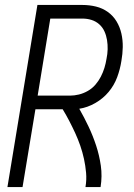

<svg xmlns="http://www.w3.org/2000/svg" viewBox="-20 -755 540 775"><path d="M10 0 131 -735H312Q341 -735 367.5 -728.5Q394 -722 415.5 -706.5Q437 -691 450.5 -668.5Q464 -646 470 -619.5Q476 -593 475.5 -565Q475 -537 470 -509Q465 -476 453 -443.5Q441 -411 418.5 -384Q396 -357 364.5 -339Q333 -321 300 -316Q320 -281 337.5 -244Q355 -207 368 -167.5Q381 -128 387 -86Q393 -44 386 0H325Q330 -29 327.5 -57.5Q325 -86 319 -113.5Q313 -141 304 -167Q295 -193 283.5 -218Q272 -243 259.5 -267Q247 -291 233 -314H123L71 0ZM132 -369H262Q280 -369 298.5 -373.5Q317 -378 334.5 -388Q352 -398 365 -413Q378 -428 387 -445.5Q396 -463 401.5 -481Q407 -499 410 -518Q414 -537 414.5 -556Q415 -575 412 -593.5Q409 -612 401.5 -628.5Q394 -645 380.5 -657Q367 -669 349.5 -674.5Q332 -680 313 -680H183Z"/></svg>

Font: Iosevka Term Curly Light
Style: Italic
Weight: 300
Italic angle: -9°
Designer: Belleve Invis
Foundry: Belleve Invis
Version: Version 32.3.0